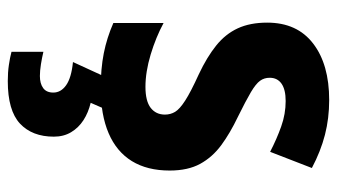

<svg xmlns="http://www.w3.org/2000/svg" viewBox="-200 -396 837 476"><g transform="rotate(90 218.0 -158.5)"><path d="M403.3 -161.1Q403.3 -105.5 379.9 -67.4Q356.4 -29.3 310.8 -9.8Q265.1 9.8 199.2 9.8Q150.9 9.8 112.5 2.2Q74.2 -5.4 37.6 -21.5V-146Q72.8 -127 115.7 -114Q158.7 -101.1 195.8 -101.1Q231 -101.1 247.8 -114Q264.6 -127 264.6 -149.4Q264.6 -163.1 257.8 -174.6Q251 -186 229.7 -199.7Q208.5 -213.4 164.6 -233.4Q122.1 -253.4 93.5 -276.4Q64.9 -299.3 50.8 -329.8Q36.6 -360.4 36.6 -402.8Q36.6 -477.1 88.4 -516.8Q140.1 -556.6 228.5 -556.6Q273.9 -556.6 314.7 -546.1Q355.5 -535.6 397 -513.7L356.9 -410.2Q324.7 -426.8 293.9 -437.7Q263.2 -448.7 231 -448.7Q202.6 -448.7 188 -438.5Q173.3 -428.2 173.3 -409.2Q173.3 -395.5 180.7 -385.3Q188 -375 209 -362.5Q230 -350.1 270.5 -330.1Q310.5 -311 340.3 -289.1Q370.1 -267.1 386.7 -236.8Q403.3 -206.5 403.3 -161.1ZM319.3 126Q319.3 179.7 286.9 210Q254.4 240.2 181.6 240.2Q159.7 240.2 141.6 237.5Q123.5 234.9 108.9 231V151.9Q123 155.3 139.6 158Q156.2 160.6 168.9 160.6Q187.5 160.6 198.7 152.6Q210 144.5 210 127.4Q210 108.4 191.7 95.5Q173.3 82.5 134.3 78.6L170.4 0H250.5L235.4 34.7Q259.8 40.5 278.6 52.7Q297.4 64.9 308.3 83.3Q319.3 101.6 319.3 126Z"/></g></svg>

Font: Open Sans SemiCondensed
Style: Bold
Weight: 700
Width: 4
Designer: Monotype Design Team
Foundry: Monotype Imaging Inc.
Version: Version 3.003